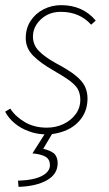

<svg xmlns="http://www.w3.org/2000/svg" viewBox="-20 -510 424 746"><path d="M52 216 50 192Q112 190 143 173.5Q174 157 174 132Q174 109 157 99Q140 89 106 86L153 12Q121 11 92 0Q61 -11 37 -31Q13 -51 0 -76L20 -88Q40 -57 76.5 -35.5Q113 -14 162 -14Q197 -14 226.5 -28Q256 -42 274 -66.5Q292 -91 292 -122Q292 -143 284.5 -159.5Q277 -176 254.5 -193.5Q232 -211 188 -236Q137 -265 108.5 -294Q80 -323 80 -362Q80 -400 99 -429Q118 -458 149.5 -474Q181 -490 218 -490Q259 -490 293 -475Q327 -460 352 -430L334 -414Q313 -438 283.5 -451Q254 -464 216 -464Q170 -464 139 -435Q108 -406 108 -368Q108 -335 132 -311Q156 -287 198 -264Q249 -237 275 -215.5Q301 -194 310.5 -173Q320 -152 320 -128Q320 -85 298.5 -53.5Q277 -22 240 -5Q213 7 182 11L148 68Q183 77 193.5 90Q204 103 204 124Q204 167 162 190.5Q120 214 52 216Z"/></svg>

Font: Source Sans 3 ExtraLight ExtraLight
Style: Italic
Weight: 250
Italic angle: -11°
Version: Version 3.052;hotconv 1.1.0;makeotfexe 2.6.0